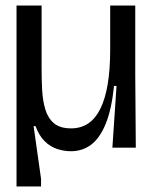

<svg xmlns="http://www.w3.org/2000/svg" viewBox="-20 -536 558 697"><path d="M40 141V-516H131V-288Q131 -248 133 -209.5Q135 -171 144.5 -139Q154 -107 176 -88.5Q198 -70 238 -70Q274 -70 300.5 -88Q327 -106 344.5 -141.5Q362 -177 371 -230.5Q380 -284 380 -355V-516H471V-263L473 0H388L403 -224H394Q385 -138 363.5 -86Q342 -34 310.5 -10.5Q279 13 237 13Q213 13 188 5Q163 -3 142.5 -23Q122 -43 109 -78H102L129 113V141Z"/></svg>

Font: Bricolage Grotesque 96pt
Style: Regular
Weight: 400
Version: Version 1.001;gftools[0.9.33.dev8+g029e19f]